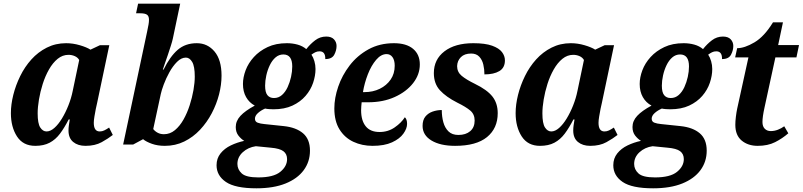

<svg xmlns="http://www.w3.org/2000/svg" viewBox="-20 -780 4348 1040"><path d="M171 10Q105 10 72 -41Q39 -92 39 -167Q39 -214 52 -266Q65 -318 89.5 -368Q114 -418 150 -458Q186 -498 233.5 -522Q281 -546 338 -546Q375 -546 412.5 -535Q450 -524 470 -511L521 -535H572L506 -222Q503 -211 499 -190.5Q495 -170 491.5 -149Q488 -128 488 -115Q488 -68 520 -68Q533 -68 544.5 -73.5Q556 -79 571 -89L591 -49Q567 -30 531 -10Q495 10 443 10Q402 10 376.5 -11Q351 -32 351 -73Q351 -87 353 -101Q355 -115 358 -133H352Q329 -88 305 -56Q281 -24 249 -7Q217 10 171 10ZM232 -68Q253 -68 274.5 -87Q296 -106 315.5 -138Q335 -170 350.5 -209Q366 -248 374 -288L409 -455Q401 -469 385 -476Q369 -483 351 -483Q319 -483 292.5 -461.5Q266 -440 245.5 -404Q225 -368 211.5 -325.5Q198 -283 191 -241Q184 -199 184 -166Q184 -111 198 -89.5Q212 -68 232 -68Z M873 10Q834 10 803 -1Q772 -12 755 -26L701 3H647L777 -609Q782 -633 784.5 -647Q787 -661 787 -673Q787 -693 776 -700.5Q765 -708 740 -708H717L728 -760H956L916 -570Q913 -556 905.5 -532.5Q898 -509 889.5 -483.5Q881 -458 873 -436Q865 -414 862 -403H866Q901 -474 942.5 -510Q984 -546 1046 -546Q1104 -546 1142 -501Q1180 -456 1180 -370Q1180 -321 1166.5 -268.5Q1153 -216 1127 -166.5Q1101 -117 1063.5 -77Q1026 -37 978 -13.5Q930 10 873 10ZM868 -53Q901 -53 927.5 -75Q954 -97 974 -132.5Q994 -168 1007.5 -210Q1021 -252 1028 -292.5Q1035 -333 1035 -365Q1035 -421 1021 -444.5Q1007 -468 987 -468Q962 -468 939 -445Q916 -422 897.5 -388.5Q879 -355 867 -322.5Q855 -290 851 -271L810 -81Q819 -69 834 -61Q849 -53 868 -53Z M1369 240Q1254 240 1203.5 205.5Q1153 171 1153 115Q1153 78 1174.5 51Q1196 24 1230.5 7.5Q1265 -9 1303 -17Q1286 -27 1271.5 -45.5Q1257 -64 1257 -92Q1257 -125 1282.5 -152.5Q1308 -180 1360 -208Q1330 -224 1313 -254Q1296 -284 1296 -325Q1296 -361 1310.5 -399.5Q1325 -438 1355 -471Q1385 -504 1429.5 -525Q1474 -546 1534 -546Q1564 -546 1591.5 -538.5Q1619 -531 1639 -514Q1661 -542 1687.5 -562Q1714 -582 1747 -582Q1775 -582 1789 -567Q1803 -552 1803 -531Q1803 -507 1790.5 -483.5Q1778 -460 1742 -460Q1743 -502 1711 -502Q1698 -502 1688 -497Q1678 -492 1667 -484Q1677 -469 1683 -448.5Q1689 -428 1689 -406Q1689 -370 1676 -331.5Q1663 -293 1635 -260.5Q1607 -228 1564 -208Q1521 -188 1461 -188Q1451 -188 1437.5 -189Q1424 -190 1416 -192Q1393 -182 1377 -167.5Q1361 -153 1361 -137Q1361 -121 1375.5 -115.5Q1390 -110 1412 -108L1517 -97Q1584 -90 1621.5 -58Q1659 -26 1659 36Q1659 96 1625 142Q1591 188 1526.5 214Q1462 240 1369 240ZM1464 -249Q1489 -249 1507.5 -265.5Q1526 -282 1538 -308Q1550 -334 1556.5 -363.5Q1563 -393 1563 -420Q1563 -485 1515 -485Q1491 -485 1472.5 -469Q1454 -453 1441.5 -427Q1429 -401 1422.5 -371.5Q1416 -342 1416 -316Q1416 -280 1428.5 -264.5Q1441 -249 1464 -249ZM1379 181Q1461 181 1498 151Q1535 121 1535 82Q1535 54 1515 39Q1495 24 1447 20L1366 12Q1324 18 1295 44.5Q1266 71 1266 108Q1266 138 1289.5 159.5Q1313 181 1379 181Z M1998 10Q1941 10 1894 -12Q1847 -34 1819 -79Q1791 -124 1791 -193Q1791 -249 1812 -310.5Q1833 -372 1874 -425.5Q1915 -479 1975.5 -512.5Q2036 -546 2114 -546Q2181 -546 2217.5 -515.5Q2254 -485 2254 -431Q2254 -376 2217.5 -329.5Q2181 -283 2118 -254.5Q2055 -226 1974 -226H1939Q1938 -216 1937 -205Q1936 -194 1936 -183Q1936 -127 1961 -96Q1986 -65 2036 -65Q2082 -65 2118 -90Q2154 -115 2173 -145Q2185 -134 2185 -109Q2185 -84 2165 -56Q2145 -28 2103.5 -9Q2062 10 1998 10ZM1954 -281Q2000 -281 2037 -299Q2074 -317 2096 -349Q2118 -381 2118 -424Q2118 -454 2106 -470.5Q2094 -487 2074 -487Q2044 -487 2017.5 -456Q1991 -425 1972.5 -377.5Q1954 -330 1946 -281Z M2445 10Q2365 10 2317 -19Q2269 -48 2269 -98Q2269 -130 2284 -148.5Q2299 -167 2323 -175.5Q2347 -184 2373 -184Q2373 -148 2381.5 -117.5Q2390 -87 2409.5 -68Q2429 -49 2463 -49Q2503 -49 2527 -69.5Q2551 -90 2551 -127Q2551 -161 2527.5 -181Q2504 -201 2457 -224Q2396 -255 2363 -291Q2330 -327 2330 -384Q2330 -458 2387.5 -502Q2445 -546 2544 -546Q2608 -546 2645.5 -532.5Q2683 -519 2699 -498Q2715 -477 2715 -453Q2715 -413 2685 -395Q2655 -377 2604 -377Q2604 -404 2598 -430Q2592 -456 2576 -473Q2560 -490 2532 -490Q2496 -490 2476.5 -470.5Q2457 -451 2456 -422Q2456 -390 2480.5 -369.5Q2505 -349 2552 -326Q2618 -294 2647 -257.5Q2676 -221 2676 -167Q2676 -85 2618 -37.5Q2560 10 2445 10Z M2905 10Q2839 10 2806 -41Q2773 -92 2773 -167Q2773 -214 2786 -266Q2799 -318 2823.5 -368Q2848 -418 2884 -458Q2920 -498 2967.5 -522Q3015 -546 3072 -546Q3109 -546 3146.5 -535Q3184 -524 3204 -511L3255 -535H3306L3240 -222Q3237 -211 3233 -190.5Q3229 -170 3225.5 -149Q3222 -128 3222 -115Q3222 -68 3254 -68Q3267 -68 3278.5 -73.5Q3290 -79 3305 -89L3325 -49Q3301 -30 3265 -10Q3229 10 3177 10Q3136 10 3110.5 -11Q3085 -32 3085 -73Q3085 -87 3087 -101Q3089 -115 3092 -133H3086Q3063 -88 3039 -56Q3015 -24 2983 -7Q2951 10 2905 10ZM2966 -68Q2987 -68 3008.5 -87Q3030 -106 3049.5 -138Q3069 -170 3084.5 -209Q3100 -248 3108 -288L3143 -455Q3135 -469 3119 -476Q3103 -483 3085 -483Q3053 -483 3026.5 -461.5Q3000 -440 2979.5 -404Q2959 -368 2945.5 -325.5Q2932 -283 2925 -241Q2918 -199 2918 -166Q2918 -111 2932 -89.5Q2946 -68 2966 -68Z M3518 240Q3403 240 3352.5 205.5Q3302 171 3302 115Q3302 78 3323.5 51Q3345 24 3379.5 7.5Q3414 -9 3452 -17Q3435 -27 3420.5 -45.5Q3406 -64 3406 -92Q3406 -125 3431.5 -152.5Q3457 -180 3509 -208Q3479 -224 3462 -254Q3445 -284 3445 -325Q3445 -361 3459.5 -399.5Q3474 -438 3504 -471Q3534 -504 3578.5 -525Q3623 -546 3683 -546Q3713 -546 3740.5 -538.5Q3768 -531 3788 -514Q3810 -542 3836.5 -562Q3863 -582 3896 -582Q3924 -582 3938 -567Q3952 -552 3952 -531Q3952 -507 3939.5 -483.5Q3927 -460 3891 -460Q3892 -502 3860 -502Q3847 -502 3837 -497Q3827 -492 3816 -484Q3826 -469 3832 -448.5Q3838 -428 3838 -406Q3838 -370 3825 -331.5Q3812 -293 3784 -260.5Q3756 -228 3713 -208Q3670 -188 3610 -188Q3600 -188 3586.5 -189Q3573 -190 3565 -192Q3542 -182 3526 -167.5Q3510 -153 3510 -137Q3510 -121 3524.5 -115.5Q3539 -110 3561 -108L3666 -97Q3733 -90 3770.5 -58Q3808 -26 3808 36Q3808 96 3774 142Q3740 188 3675.5 214Q3611 240 3518 240ZM3613 -249Q3638 -249 3656.5 -265.5Q3675 -282 3687 -308Q3699 -334 3705.5 -363.5Q3712 -393 3712 -420Q3712 -485 3664 -485Q3640 -485 3621.5 -469Q3603 -453 3590.5 -427Q3578 -401 3571.5 -371.5Q3565 -342 3565 -316Q3565 -280 3577.5 -264.5Q3590 -249 3613 -249ZM3528 181Q3610 181 3647 151Q3684 121 3684 82Q3684 54 3664 39Q3644 24 3596 20L3515 12Q3473 18 3444 44.5Q3415 71 3415 108Q3415 138 3438.5 159.5Q3462 181 3528 181Z M4084 10Q4032 10 3997.5 -18.5Q3963 -47 3963 -104Q3963 -123 3966 -147.5Q3969 -172 3973 -191L4034 -469H3962L3973 -519Q4013 -519 4066.5 -550.5Q4120 -582 4167 -659H4221L4195 -536H4308L4294 -469H4180L4121 -197Q4110 -147 4110 -119Q4110 -95 4122.5 -82.5Q4135 -70 4155 -70Q4175 -70 4194 -77.5Q4213 -85 4228 -96L4250 -58Q4218 -30 4178.5 -10Q4139 10 4084 10Z"/></svg>

Font: Noto Serif SemiCondensed
Style: Bold Italic
Weight: 700
Width: 4
Italic angle: -12°
Designer: Monotype Design Team
Foundry: Monotype Imaging Inc.
Version: Version 2.014